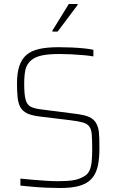

<svg xmlns="http://www.w3.org/2000/svg" viewBox="-20 -932 582 960"><path d="M281 8Q250 8 214 6.5Q178 5 144 2Q110 -1 82 -4V-39Q111 -36 145.5 -33Q180 -30 213 -28Q246 -26 270 -26Q317 -26 347.5 -31Q378 -36 403 -52Q420 -62 428 -80.5Q436 -99 438.5 -125Q441 -151 441 -183Q441 -230 439 -257.5Q437 -285 427 -299Q417 -313 394.5 -319.5Q372 -326 331 -331L174 -350Q136 -355 114 -366Q92 -377 81.5 -396.5Q71 -416 68 -445.5Q65 -475 65 -515Q65 -568 77 -603Q89 -638 113.5 -658.5Q138 -679 177.5 -687.5Q217 -696 273 -696Q306 -696 339.5 -694.5Q373 -693 401.5 -690Q430 -687 447 -683V-650Q424 -654 394.5 -656.5Q365 -659 334.5 -660.5Q304 -662 278 -662Q222 -662 188 -654.5Q154 -647 134 -629Q113 -610 107 -582.5Q101 -555 101 -513Q101 -460 108 -434Q115 -408 133.5 -398.5Q152 -389 186 -385L334 -366Q373 -362 400.5 -355.5Q428 -349 445 -335Q462 -321 470 -294Q473 -284 474.5 -271Q476 -258 476.5 -238.5Q477 -219 477 -188Q477 -143 470.5 -109.5Q464 -76 449.5 -53.5Q435 -31 412 -17.5Q389 -4 356.5 2Q324 8 281 8ZM242 -774V-779L324 -912H368V-907L268 -774Z"/></svg>

Font: Saira SemiCondensed Thin
Style: Regular
Weight: 250
Width: 4
Designer: Hector Gatti with collaboration of the Omnibus-Type team
Foundry: Omnibus-Type
Version: Version 1.101